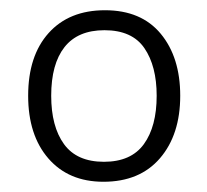

<svg xmlns="http://www.w3.org/2000/svg" viewBox="-20 -744 404 375"><path d="M332 -557Q332 -481 292.5 -435Q253 -389 182 -389Q114 -389 74.5 -434.5Q35 -480 35 -557Q35 -635 75 -679.5Q115 -724 185 -724Q256 -724 294 -678Q332 -632 332 -557ZM80 -557Q80 -497 105 -462.5Q130 -428 183 -428Q236 -428 261 -462.5Q286 -497 286 -557Q286 -615 262 -650Q238 -685 184 -685Q132 -685 106 -652Q80 -619 80 -557Z"/></svg>

Font: Noto Sans Light
Style: Regular
Weight: 300
Designer: Monotype Design Team
Foundry: Monotype Imaging Inc.
Version: Version 2.007